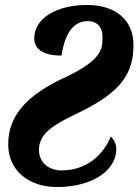

<svg xmlns="http://www.w3.org/2000/svg" viewBox="-20 -744 558 774"><path d="M209 10C357 10 449 -60 449 -143C449 -167 435 -186 427 -194C410 -152 355 -57 228 -57C176 -57 137 -90 137 -140C137 -214 213 -249 308 -295C467 -374 518 -447 518 -563C518 -667 441 -724 332 -724C205 -724 118 -669 118 -589C118 -551 147 -520 228 -520C240 -597 268 -659 335 -659C366 -659 393 -640 393 -596C393 -553 398 -505 244 -433C94 -364 13 -282 13 -162C13 -56 97 10 209 10Z"/></svg>

Font: Noto Serif ExtraCondensed Black
Style: Italic
Weight: 900
Width: 2
Italic angle: -12°
Designer: Monotype Design Team
Foundry: Monotype Imaging Inc.
Version: Version 2.014